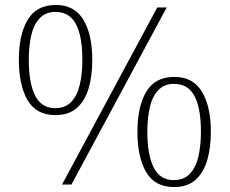

<svg xmlns="http://www.w3.org/2000/svg" viewBox="-20 -744 926 774"><path d="M230 0 614 -714H652L268 0ZM204 -280Q126 -280 91 -340.5Q56 -401 56 -503Q56 -604 91.5 -664Q127 -724 205 -724Q280 -724 316 -664.5Q352 -605 352 -503Q352 -437 337 -387Q322 -337 289.5 -308.5Q257 -280 204 -280ZM202 -308Q243 -308 267 -333Q291 -358 301.5 -402Q312 -446 312 -503Q312 -598 286 -647Q260 -696 203 -696Q164 -696 140 -670.5Q116 -645 106 -601.5Q96 -558 96 -503Q96 -410 121.5 -359Q147 -308 202 -308ZM682 10Q604 10 569 -50.5Q534 -111 534 -213Q534 -314 569.5 -374Q605 -434 683 -434Q758 -434 794 -374.5Q830 -315 830 -213Q830 -147 815 -97Q800 -47 767.5 -18.5Q735 10 682 10ZM680 -18Q721 -18 745 -43Q769 -68 779.5 -112Q790 -156 790 -213Q790 -308 764 -357Q738 -406 681 -406Q642 -406 618 -380.5Q594 -355 584 -311.5Q574 -268 574 -213Q574 -120 599.5 -69Q625 -18 680 -18Z"/></svg>

Font: Noto Serif Bengali ExtraLight
Style: Regular
Weight: 250
Version: Version 2.003